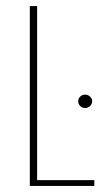

<svg xmlns="http://www.w3.org/2000/svg" viewBox="-20 -611 335 631"><path d="M78 0V-591H102V-19H290V0ZM260 -256Q250 -256 243.5 -262.5Q237 -269 237 -278Q237 -287 243.5 -293.5Q250 -300 260 -300Q269 -300 276 -293.5Q283 -287 283 -278Q283 -269 276 -262.5Q269 -256 260 -256Z"/></svg>

Font: Alumni Sans Thin Thin
Style: Regular
Weight: 250
Version: Version 1.018